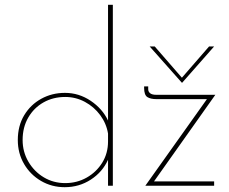

<svg xmlns="http://www.w3.org/2000/svg" viewBox="-20 -772 951 798"><path d="M249 6Q195 6 150.5 -20Q106 -46 80 -90.5Q54 -135 54 -190Q54 -249 80.5 -293Q107 -337 151.5 -361.5Q196 -386 250 -386Q308 -386 357 -353Q406 -320 429 -271V-752H449V0H429V-108Q406 -57 357.5 -25.5Q309 6 249 6ZM251 -11Q300 -11 340.5 -34Q381 -57 405 -96Q429 -135 429 -184V-217Q422 -259 396.5 -293.5Q371 -328 333 -348.5Q295 -369 251 -369Q201 -369 161 -346.5Q121 -324 97.5 -283.5Q74 -243 74 -190Q74 -141 98 -100Q122 -59 162 -35Q202 -11 251 -11ZM630 -360Q606 -360 592.5 -368.5Q579 -377 579 -407V-413H596V-401Q596 -391 604 -384.5Q612 -378 629 -378H875L620 -18H870V0H584L840 -360ZM623 -579 736 -449 849 -579H870L737 -428H736L602 -579Z"/></svg>

Font: Synthetic Thin
Style: Regular
Weight: 100
Designer: Santiago Orozco
Foundry: Typemade
Version: Version 2.000; ttfautohint (v1.8.4.7-5d5b)